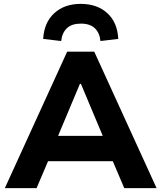

<svg xmlns="http://www.w3.org/2000/svg" viewBox="-20 -972 833 992"><path d="M5 0 327 -705H467L789 0H622L539 -195L604 -139H187L252 -195L169 0ZM393 -539 265 -234 239 -270H552L526 -234L398 -539ZM296 -760 203 -771Q208 -856 260.5 -904Q313 -952 397 -952Q482 -952 534.5 -904Q587 -856 591 -771L499 -760Q495 -802 470 -826Q445 -850 398 -850Q351 -850 326 -826.5Q301 -803 296 -760Z"/></svg>

Font: Nunito Sans 8pt ExtraBold
Style: Regular
Weight: 800
Version: Version 3.101;gftools[0.9.27]